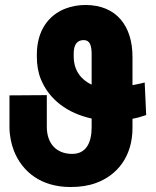

<svg xmlns="http://www.w3.org/2000/svg" viewBox="-20 -741 627 771"><path d="M18 -232C18 -197 25 -164 36 -135C70 -50 146 10 263 10C301 10 335 5 365 -6C451 -37 512 -113 512 -227V-264C529 -267 550 -273 567 -279L561 -410C546 -405 529 -403 512 -399V-513C512 -635 449 -721 323 -721C295 -721 268 -716 244 -707C173 -680 128 -616 128 -522V-512C128 -481 133 -450 144 -423C178 -340 252 -286 348 -265V-229C348 -167 325 -123 270 -123C205 -123 168 -166 168 -232V-359L18 -358ZM276 -514V-526C276 -561 289 -580 316 -580C341 -580 348 -559 348 -522V-401C307 -420 276 -457 276 -514Z"/></svg>

Font: Asimov Pro
Style: Blk
Weight: 900
Designer: Google
Version: Version 2.000980; 2014